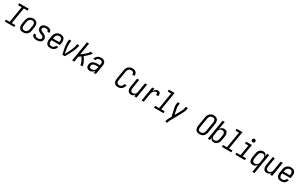

<svg xmlns="http://www.w3.org/2000/svg" viewBox="438 -3335 9623 6128"><g transform="rotate(30 5250.0 -270.5)"><path d="M26 0V-70H166L265 -665H133V-735H483V-665H343L245 -70H376V0Z M702 8Q674 8 646 2Q618 -4 596 -19Q574 -34 559 -57Q544 -80 537 -106.5Q530 -133 530.5 -162Q531 -191 536 -219L558 -349Q562 -375 570 -399.5Q578 -424 592.5 -446.5Q607 -469 628 -487.5Q649 -506 673 -517.5Q697 -529 722 -535Q747 -541 773 -541Q802 -541 829 -533.5Q856 -526 878.5 -511Q901 -496 916 -473Q931 -450 938 -423.5Q945 -397 944.5 -368Q944 -339 939 -311L918 -181Q913 -155 905 -130.5Q897 -106 882.5 -83.5Q868 -61 847.5 -42.5Q827 -24 803 -12.5Q779 -1 753 3.5Q727 8 702 8ZM704 -62Q721 -62 737.5 -65.5Q754 -69 769.5 -77.5Q785 -86 797.5 -99Q810 -112 819 -127.5Q828 -143 833 -159Q838 -175 841 -192L862 -322Q865 -340 866 -357.5Q867 -375 864 -391.5Q861 -408 853.5 -423.5Q846 -439 833 -449Q820 -459 803.5 -463.5Q787 -468 769 -468Q752 -468 735.5 -464Q719 -460 704 -451.5Q689 -443 676.5 -430Q664 -417 655.5 -402Q647 -387 642 -370.5Q637 -354 634 -338L613 -208Q610 -190 609 -172.5Q608 -155 611 -138.5Q614 -122 621.5 -107Q629 -92 641 -81.5Q653 -71 669.5 -66.5Q686 -62 704 -62Z M1203 8Q1180 8 1158 5.5Q1136 3 1115.5 -3Q1095 -9 1077 -20Q1059 -31 1046 -47.5Q1033 -64 1028 -85.5Q1023 -107 1027 -129Q1027 -131 1027.5 -133Q1028 -135 1028 -136H1106Q1106 -136 1105.5 -135Q1105 -134 1105 -133Q1103 -121 1106.5 -109.5Q1110 -98 1117 -89.5Q1124 -81 1134 -75.5Q1144 -70 1155.5 -67Q1167 -64 1178.5 -63Q1190 -62 1203 -62Q1220 -62 1238.5 -64.5Q1257 -67 1274.5 -74.5Q1292 -82 1306 -96.5Q1320 -111 1323 -129Q1326 -147 1319 -163Q1312 -179 1299.5 -190Q1287 -201 1272 -208.5Q1257 -216 1241 -222Q1225 -228 1209.5 -234.5Q1194 -241 1179 -248.5Q1164 -256 1150.5 -266Q1137 -276 1125.5 -288Q1114 -300 1105 -314Q1096 -328 1090.5 -344Q1085 -360 1083 -377.5Q1081 -395 1084 -413Q1089 -443 1108 -469Q1127 -495 1155 -511Q1183 -527 1213 -532.5Q1243 -538 1273 -538Q1294 -538 1315.5 -535.5Q1337 -533 1357 -527Q1377 -521 1394 -510Q1411 -499 1423 -482.5Q1435 -466 1439.5 -445.5Q1444 -425 1441 -403Q1440 -401 1440 -399.5Q1440 -398 1439 -396H1362Q1362 -397 1362 -398Q1362 -399 1362 -400Q1365 -416 1357.5 -431Q1350 -446 1336.5 -454Q1323 -462 1306.5 -465Q1290 -468 1273 -468Q1256 -468 1238.5 -465.5Q1221 -463 1204.5 -455Q1188 -447 1175.5 -433Q1163 -419 1161 -401Q1158 -384 1164.5 -368Q1171 -352 1183.5 -340.5Q1196 -329 1211 -321.5Q1226 -314 1242 -308Q1258 -302 1273.5 -295.5Q1289 -289 1304 -281.5Q1319 -274 1332.5 -264Q1346 -254 1357.5 -242Q1369 -230 1378 -216Q1387 -202 1392.5 -186.5Q1398 -171 1400 -153.5Q1402 -136 1399 -118Q1394 -87 1373.5 -60Q1353 -33 1324 -18Q1295 -3 1264 2.5Q1233 8 1203 8Z M1706 8Q1677 8 1649 2Q1621 -4 1598.5 -18.5Q1576 -33 1560.5 -56Q1545 -79 1537.5 -105.5Q1530 -132 1530.5 -161Q1531 -190 1536 -219L1558 -349Q1562 -375 1570 -399.5Q1578 -424 1592.5 -446.5Q1607 -469 1627.5 -487.5Q1648 -506 1672 -517.5Q1696 -529 1722 -533.5Q1748 -538 1773 -538Q1801 -538 1829 -532Q1857 -526 1879.5 -511Q1902 -496 1916.5 -473Q1931 -450 1938 -423.5Q1945 -397 1944.5 -368Q1944 -339 1939 -311L1926 -230H1616L1613 -208Q1610 -190 1609 -172.5Q1608 -155 1611 -138.5Q1614 -122 1622 -107Q1630 -92 1642.5 -81.5Q1655 -71 1671.5 -66.5Q1688 -62 1706 -62Q1726 -62 1746.5 -66.5Q1767 -71 1785 -82.5Q1803 -94 1815.5 -112Q1828 -130 1833 -150H1911Q1903 -116 1884 -85Q1865 -54 1836.5 -32Q1808 -10 1774 -1Q1740 8 1706 8ZM1628 -300H1859L1862 -322Q1865 -340 1866 -357.5Q1867 -375 1864 -391.5Q1861 -408 1854 -423Q1847 -438 1834.5 -448.5Q1822 -459 1805.5 -463.5Q1789 -468 1771 -468Q1755 -468 1738 -464.5Q1721 -461 1705.5 -452.5Q1690 -444 1677.5 -431Q1665 -418 1656 -402.5Q1647 -387 1642 -371Q1637 -355 1634 -338Z M2149 0Q2139 -38 2130 -77Q2121 -116 2113 -155Q2105 -194 2098 -233.5Q2091 -273 2087 -313Q2083 -353 2081.5 -394.5Q2080 -436 2087 -477L2095 -530H2174L2165 -477Q2159 -441 2159 -405Q2159 -369 2161.5 -333.5Q2164 -298 2168 -263Q2172 -228 2177 -193.5Q2182 -159 2188 -124.5Q2194 -90 2200 -56Q2219 -90 2237 -124.5Q2255 -159 2272 -193.5Q2289 -228 2305 -263Q2321 -298 2335.5 -333.5Q2350 -369 2362 -404.5Q2374 -440 2380 -477L2389 -530H2467L2459 -477Q2452 -435 2437 -394Q2422 -353 2404 -313Q2386 -273 2366.5 -233.5Q2347 -194 2326 -155Q2305 -116 2283 -77Q2261 -38 2239 0Z M2508 0 2629 -735H2708L2635 -297Q2649 -307 2663 -317Q2677 -327 2690.5 -337.5Q2704 -348 2717 -358.5Q2730 -369 2743.5 -380Q2757 -391 2769.5 -402Q2782 -413 2794.5 -424.5Q2807 -436 2819 -448Q2831 -460 2842.5 -473Q2854 -486 2864 -500Q2874 -514 2877 -530H2967Q2964 -512 2953 -495.5Q2942 -479 2930 -464Q2918 -449 2904.5 -435Q2891 -421 2877 -407.5Q2863 -394 2848.5 -380.5Q2834 -367 2819.5 -354.5Q2805 -342 2790 -329.5Q2775 -317 2760 -304Q2771 -287 2782 -269.5Q2793 -252 2803.5 -234Q2814 -216 2824 -198Q2834 -180 2843 -161.5Q2852 -143 2860.5 -123.5Q2869 -104 2875.5 -84.5Q2882 -65 2886.5 -43.5Q2891 -22 2888 0H2809Q2812 -19 2808.5 -37Q2805 -55 2799.5 -72Q2794 -89 2787 -105Q2780 -121 2772 -137Q2764 -153 2755.5 -168.5Q2747 -184 2738.5 -199Q2730 -214 2720.5 -229Q2711 -244 2702 -259Q2682 -244 2661 -228.5Q2640 -213 2619 -199L2586 0Z M3158 8Q3158 8 3158 8Q3158 8 3158 8Q3125 8 3095.5 -3Q3066 -14 3047.5 -38.5Q3029 -63 3025 -95Q3021 -127 3026 -160Q3030 -185 3041 -209Q3052 -233 3071.5 -251Q3091 -269 3115 -281Q3139 -293 3164 -299.5Q3189 -306 3214 -308.5Q3239 -311 3264 -311H3353L3360 -357Q3364 -379 3361 -400.5Q3358 -422 3345.5 -438Q3333 -454 3312.5 -461Q3292 -468 3270 -468Q3250 -468 3229.5 -463.5Q3209 -459 3191.5 -447.5Q3174 -436 3162 -418Q3150 -400 3146 -380H3069Q3073 -402 3082 -423.5Q3091 -445 3105.5 -464Q3120 -483 3139.5 -498Q3159 -513 3180.5 -522Q3202 -531 3224.5 -534.5Q3247 -538 3270 -538Q3296 -538 3321.5 -533.5Q3347 -529 3368.5 -518Q3390 -507 3406.5 -488.5Q3423 -470 3431.5 -447Q3440 -424 3440.5 -397.5Q3441 -371 3437 -345L3380 0H3301L3316 -91Q3304 -69 3287.5 -50Q3271 -31 3250 -17.5Q3229 -4 3205.5 2Q3182 8 3158 8ZM3180 -62Q3207 -62 3234.5 -71Q3262 -80 3284 -100Q3306 -120 3318 -146.5Q3330 -173 3334 -200L3341 -241H3264Q3248 -241 3232 -240Q3216 -239 3200 -235.5Q3184 -232 3168.5 -226.5Q3153 -221 3139 -211.5Q3125 -202 3116 -187Q3107 -172 3105 -156Q3102 -138 3104.5 -120Q3107 -102 3117 -88Q3127 -74 3144 -68Q3161 -62 3180 -62Z M4201 8Q4173 8 4145.5 2Q4118 -4 4096 -18Q4074 -32 4058.5 -54.5Q4043 -77 4036.5 -103Q4030 -129 4030.5 -157.5Q4031 -186 4035 -214L4092 -559Q4096 -584 4104 -608Q4112 -632 4126.5 -654Q4141 -676 4161 -694Q4181 -712 4204.5 -723Q4228 -734 4253 -738.5Q4278 -743 4303 -743Q4327 -743 4351.5 -739.5Q4376 -736 4397.5 -727Q4419 -718 4436.5 -702.5Q4454 -687 4464.5 -666Q4475 -645 4478 -621Q4481 -597 4477 -572Q4476 -570 4476 -568Q4476 -566 4475 -565H4397Q4398 -566 4398 -567Q4398 -568 4398 -569Q4402 -590 4397 -611Q4392 -632 4378.5 -646.5Q4365 -661 4344.5 -667Q4324 -673 4303 -673Q4279 -673 4254.5 -664.5Q4230 -656 4211.5 -637.5Q4193 -619 4183 -595.5Q4173 -572 4169 -548L4112 -203Q4109 -186 4108 -169Q4107 -152 4110 -136Q4113 -120 4120.5 -105.5Q4128 -91 4140 -81Q4152 -71 4168 -66.5Q4184 -62 4201 -62Q4225 -62 4248.5 -70.5Q4272 -79 4290.5 -96.5Q4309 -114 4319.5 -136.5Q4330 -159 4334 -183H4412Q4408 -158 4399 -134Q4390 -110 4376 -87.5Q4362 -65 4342.5 -46Q4323 -27 4299.5 -14.5Q4276 -2 4251 3Q4226 8 4201 8Z M4680 8Q4654 8 4629 0Q4604 -8 4585.5 -25Q4567 -42 4556 -65Q4545 -88 4541 -113.5Q4537 -139 4538.5 -166Q4540 -193 4544 -219L4595 -530H4674L4621 -208Q4618 -191 4617 -174Q4616 -157 4618 -140.5Q4620 -124 4626.5 -109Q4633 -94 4644.5 -83Q4656 -72 4671.5 -67Q4687 -62 4704 -62Q4720 -62 4735.5 -65.5Q4751 -69 4765.5 -77Q4780 -85 4791.5 -97Q4803 -109 4811.5 -123Q4820 -137 4824.5 -152.5Q4829 -168 4831 -183L4889 -530H4967L4880 0H4801L4814 -75Q4803 -57 4789 -40.5Q4775 -24 4757.5 -12.5Q4740 -1 4720 3.5Q4700 8 4680 8Z M5068 0 5155 -530H5234L5217 -427Q5228 -450 5242.5 -470Q5257 -490 5276.5 -506Q5296 -522 5319.5 -530Q5343 -538 5367 -538Q5385 -538 5402 -533.5Q5419 -529 5432 -517.5Q5445 -506 5452 -490.5Q5459 -475 5461.5 -457.5Q5464 -440 5462.5 -421.5Q5461 -403 5458 -385H5380Q5381 -394 5382 -403.5Q5383 -413 5382.5 -422Q5382 -431 5379 -439.5Q5376 -448 5371 -455Q5366 -462 5357 -465Q5348 -468 5339 -468Q5320 -468 5300.5 -461.5Q5281 -455 5265 -442Q5249 -429 5237.5 -412Q5226 -395 5217.5 -376Q5209 -357 5204 -338.5Q5199 -320 5196 -300L5146 0Z M5526 0V-70H5673L5772 -665H5647V-735H5862L5752 -70H5876V0Z M6057 205 6059 198Q6063 169 6070.5 140.5Q6078 112 6093 85L6155 -28L6093 -311Q6085 -346 6081 -382.5Q6077 -419 6083 -457L6095 -530H6174L6162 -457Q6156 -423 6159 -390Q6162 -357 6169 -325L6209 -126L6330 -344Q6337 -358 6344.5 -371.5Q6352 -385 6358.5 -399Q6365 -413 6369.5 -427.5Q6374 -442 6377 -457L6389 -530H6467L6455 -457Q6449 -419 6433 -382.5Q6417 -346 6398 -311L6161 119Q6150 138 6145 158Q6140 178 6137 198L6136 205Z M7202 8Q7174 8 7146.5 2Q7119 -4 7096.5 -18.5Q7074 -33 7059 -55Q7044 -77 7037 -103Q7030 -129 7030.5 -157.5Q7031 -186 7035 -214L7092 -559Q7096 -584 7104.5 -608.5Q7113 -633 7128 -655Q7143 -677 7163.5 -695Q7184 -713 7208 -724Q7232 -735 7257 -740.5Q7282 -746 7307 -746Q7336 -746 7362.5 -738.5Q7389 -731 7411.5 -717Q7434 -703 7449.5 -680.5Q7465 -658 7472 -632Q7479 -606 7479 -577.5Q7479 -549 7474 -521L7417 -176Q7413 -151 7404.5 -126.5Q7396 -102 7381.5 -80Q7367 -58 7346 -40Q7325 -22 7301.5 -11Q7278 0 7252.5 4Q7227 8 7202 8ZM7204 -62Q7220 -62 7236.5 -65Q7253 -68 7268.5 -76.5Q7284 -85 7296.5 -97Q7309 -109 7318 -124Q7327 -139 7332 -155Q7337 -171 7340 -187L7397 -532Q7400 -549 7400.5 -566.5Q7401 -584 7398 -600.5Q7395 -617 7387 -631.5Q7379 -646 7366 -655.5Q7353 -665 7337 -669Q7321 -673 7303 -673Q7287 -673 7270.5 -669.5Q7254 -666 7239 -658Q7224 -650 7211.5 -637.5Q7199 -625 7190.5 -610.5Q7182 -596 7177 -580Q7172 -564 7169 -548L7112 -203Q7109 -186 7108.5 -168.5Q7108 -151 7111 -135Q7114 -119 7121.5 -104.5Q7129 -90 7141.5 -80Q7154 -70 7170.5 -66Q7187 -62 7204 -62Q7204 -62 7204 -62Q7204 -62 7204 -62Z M7725 8Q7701 8 7679 1Q7657 -6 7641 -21Q7625 -36 7616 -56.5Q7607 -77 7603 -100L7586 0H7508L7629 -735H7708L7660 -448Q7672 -469 7689 -486.5Q7706 -504 7726 -516Q7746 -528 7768.5 -533Q7791 -538 7814 -538Q7814 -538 7814 -538Q7814 -538 7814 -538Q7814 -538 7814 -538Q7814 -538 7814 -538Q7840 -538 7864.5 -530Q7889 -522 7905.5 -504Q7922 -486 7931 -463Q7940 -440 7943.5 -415Q7947 -390 7945 -363.5Q7943 -337 7939 -311L7918 -181Q7914 -157 7907 -133.5Q7900 -110 7887.5 -88.5Q7875 -67 7857.5 -48Q7840 -29 7818.5 -16Q7797 -3 7772.5 2.5Q7748 8 7725 8ZM7705 -62Q7722 -62 7738.5 -66Q7755 -70 7770.5 -78.5Q7786 -87 7798.5 -100Q7811 -113 7819.5 -128Q7828 -143 7833 -159.5Q7838 -176 7841 -192L7862 -322Q7865 -339 7866 -357Q7867 -375 7864 -391.5Q7861 -408 7854 -423Q7847 -438 7834.5 -448.5Q7822 -459 7805.5 -463.5Q7789 -468 7772 -468Q7756 -468 7740.5 -464.5Q7725 -461 7710.5 -453Q7696 -445 7684 -433Q7672 -421 7664 -407Q7656 -393 7651 -377.5Q7646 -362 7644 -347L7622 -217Q7619 -199 7618 -181Q7617 -163 7619 -146Q7621 -129 7626.5 -113Q7632 -97 7643.5 -85Q7655 -73 7671 -67.5Q7687 -62 7705 -62Z M8026 0V-70H8173L8272 -665H8147V-735H8362L8252 -70H8376V0Z M8526 0V-70H8673L8738 -460H8614V-530H8828L8752 -70H8876V0ZM8806 -618Q8791 -618 8777.5 -623Q8764 -628 8755.5 -639.5Q8747 -651 8744.5 -665.5Q8742 -680 8745 -695Q8747 -705 8752 -715Q8757 -725 8766 -731.5Q8775 -738 8785.5 -740.5Q8796 -743 8806 -743Q8821 -743 8835 -737.5Q8849 -732 8857 -720.5Q8865 -709 8867.5 -694.5Q8870 -680 8868 -665Q8866 -655 8860.5 -645Q8855 -635 8846 -628.5Q8837 -622 8826.5 -620Q8816 -618 8806 -618Z M9267 205 9315 -82Q9303 -61 9286.5 -43.5Q9270 -26 9249.5 -14Q9229 -2 9206.5 3Q9184 8 9161 8Q9135 8 9111 0Q9087 -8 9070 -25.5Q9053 -43 9044 -66.5Q9035 -90 9031.5 -115Q9028 -140 9030 -166.5Q9032 -193 9036 -219L9058 -349Q9061 -373 9068.5 -396.5Q9076 -420 9088 -441.5Q9100 -463 9117.5 -482Q9135 -501 9157 -514Q9179 -527 9203 -532.5Q9227 -538 9250 -538Q9274 -538 9296 -531Q9318 -524 9334 -509Q9350 -494 9359 -473.5Q9368 -453 9372 -430L9389 -530H9467L9346 205ZM9204 -62Q9219 -62 9235 -65.5Q9251 -69 9265 -77Q9279 -85 9291 -97Q9303 -109 9311 -123Q9319 -137 9324 -152.5Q9329 -168 9331 -183L9353 -313Q9356 -331 9357 -349Q9358 -367 9356 -384Q9354 -401 9348.5 -417Q9343 -433 9332 -445Q9321 -457 9304.5 -462.5Q9288 -468 9270 -468Q9253 -468 9236.5 -464Q9220 -460 9205 -451.5Q9190 -443 9177 -430Q9164 -417 9155.5 -402Q9147 -387 9142 -370.5Q9137 -354 9134 -338L9113 -208Q9110 -191 9109 -173Q9108 -155 9111 -138.5Q9114 -122 9121 -107Q9128 -92 9140.5 -81.5Q9153 -71 9169.5 -66.5Q9186 -62 9203 -62Z M9680 8Q9654 8 9629 0Q9604 -8 9585.5 -25Q9567 -42 9556 -65Q9545 -88 9541 -113.5Q9537 -139 9538.5 -166Q9540 -193 9544 -219L9595 -530H9674L9621 -208Q9618 -191 9617 -174Q9616 -157 9618 -140.5Q9620 -124 9626.5 -109Q9633 -94 9644.5 -83Q9656 -72 9671.5 -67Q9687 -62 9704 -62Q9720 -62 9735.5 -65.5Q9751 -69 9765.5 -77Q9780 -85 9791.5 -97Q9803 -109 9811.5 -123Q9820 -137 9824.5 -152.5Q9829 -168 9831 -183L9889 -530H9967L9880 0H9801L9814 -75Q9803 -57 9789 -40.5Q9775 -24 9757.5 -12.5Q9740 -1 9720 3.5Q9700 8 9680 8Z M10206 8Q10177 8 10149 2Q10121 -4 10098.5 -18.5Q10076 -33 10060.5 -56Q10045 -79 10037.5 -105.5Q10030 -132 10030.5 -161Q10031 -190 10036 -219L10058 -349Q10062 -375 10070 -399.5Q10078 -424 10092.5 -446.5Q10107 -469 10127.5 -487.5Q10148 -506 10172 -517.5Q10196 -529 10222 -533.5Q10248 -538 10273 -538Q10301 -538 10329 -532Q10357 -526 10379.5 -511Q10402 -496 10416.5 -473Q10431 -450 10438 -423.5Q10445 -397 10444.5 -368Q10444 -339 10439 -311L10426 -230H10116L10113 -208Q10110 -190 10109 -172.5Q10108 -155 10111 -138.5Q10114 -122 10122 -107Q10130 -92 10142.5 -81.5Q10155 -71 10171.5 -66.5Q10188 -62 10206 -62Q10226 -62 10246.5 -66.5Q10267 -71 10285 -82.5Q10303 -94 10315.5 -112Q10328 -130 10333 -150H10411Q10403 -116 10384 -85Q10365 -54 10336.5 -32Q10308 -10 10274 -1Q10240 8 10206 8ZM10128 -300H10359L10362 -322Q10365 -340 10366 -357.5Q10367 -375 10364 -391.5Q10361 -408 10354 -423Q10347 -438 10334.5 -448.5Q10322 -459 10305.5 -463.5Q10289 -468 10271 -468Q10255 -468 10238 -464.5Q10221 -461 10205.5 -452.5Q10190 -444 10177.5 -431Q10165 -418 10156 -402.5Q10147 -387 10142 -371Q10137 -355 10134 -338Z"/></g></svg>

Font: Iosevka Curly Oblique
Style: Regular
Weight: 400
Italic angle: -9°
Monospace: yes
Designer: Belleve Invis
Foundry: Belleve Invis
Version: Version 11.1.0; ttfautohint (v1.8.3)